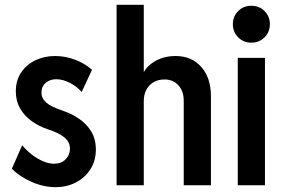

<svg xmlns="http://www.w3.org/2000/svg" viewBox="-20 -772 1184 800"><path d="M211.9 7.8Q161.1 7.8 111.6 -14.2Q62 -36.1 29.3 -68.8L72.3 -166.5Q101.1 -132.3 137.5 -111.1Q173.8 -89.8 205.1 -89.8Q235.4 -89.8 253.4 -108.2Q271.5 -126.5 271.5 -152.3Q271.5 -180.7 248 -199.7Q224.6 -218.8 181.6 -232.4Q142.1 -245.6 111.6 -267.6Q81.1 -289.6 63.5 -320.6Q45.9 -351.6 45.9 -391.6Q45.9 -437 68.1 -470Q90.3 -502.9 127.4 -520.8Q164.6 -538.6 209.5 -538.6Q252.9 -538.6 294.2 -522.7Q335.4 -506.8 363.3 -481L320.3 -388.7Q301.8 -410.6 272 -426.3Q242.2 -441.9 213.9 -441.9Q188.5 -441.9 170.7 -427Q152.8 -412.1 152.8 -386.7Q152.8 -361.8 173.1 -344.2Q193.4 -326.7 242.2 -310.5Q277.3 -298.8 308.8 -277.6Q340.3 -256.3 359.9 -224.6Q379.4 -192.9 379.4 -148.9Q379.4 -102.5 357.2 -67.4Q335 -32.2 296.9 -12.2Q258.8 7.8 211.9 7.8Z M465.8 0V-752H579.1V-473.1H596.7L566.9 -442.4Q579.1 -486.8 618.9 -512.7Q658.7 -538.6 711.4 -538.6Q778.8 -538.6 818.8 -492.9Q858.9 -447.3 858.9 -371.1V0H745.6V-352.1Q745.6 -392.1 723.4 -416.5Q701.2 -440.9 665.5 -440.9Q639.6 -440.9 620.1 -429.7Q600.6 -418.5 589.8 -398.2Q579.1 -377.9 579.1 -351.1V0Z M970.7 0V-530.8H1084V0ZM1027.3 -594.2Q994.6 -594.2 972.4 -616.5Q950.2 -638.7 950.2 -671.4Q950.2 -703.6 972.4 -725.8Q994.6 -748 1027.3 -748Q1060.1 -748 1082.3 -725.8Q1104.5 -703.6 1104.5 -671.4Q1104.5 -638.7 1082.3 -616.5Q1060.1 -594.2 1027.3 -594.2Z"/></svg>

Font: Reddit Sans Condensed SemiBold
Style: Regular
Weight: 600
Designer: Stephen Hutchings
Foundry: Reddit
Version: Version 1.014